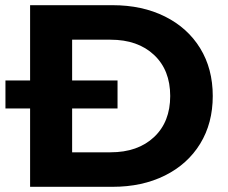

<svg xmlns="http://www.w3.org/2000/svg" viewBox="-20 -720 879 740"><path d="M96 -700H414Q528 -700 615.5 -656.5Q703 -613 751.5 -534Q800 -455 800 -350Q800 -245 751.5 -166Q703 -87 615.5 -43.5Q528 0 414 0H96ZM406 -133Q511 -133 573.5 -191.5Q636 -250 636 -350Q636 -450 573.5 -508.5Q511 -567 406 -567H258V-133ZM1 -410H433V-302H1Z"/></svg>

Font: Montserrat-Bold
Style: Bold
Weight: 700
Version: Version 7.200